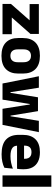

<svg xmlns="http://www.w3.org/2000/svg" viewBox="921 -1621 714 2596"><g transform="rotate(90 1278.0 -323.0)"><path d="M216.5 -125.6H442V0H32.8V-113.9L254.8 -366.4H34.6V-491.4H439.2V-378Z M734.4 14.2Q615.7 14.2 554.9 -45.2Q494.2 -104.6 494.2 -211.9V-276.5Q494.2 -385.4 555.1 -445.6Q616 -505.8 734.4 -505.8Q853.2 -505.8 913.9 -445.6Q974.5 -385.4 974.5 -276.5V-211.9Q974.5 -104.6 914 -45.2Q853.6 14.2 734.4 14.2ZM734.4 -106.7Q777.2 -106.7 799.3 -132.3Q821.5 -157.9 821.5 -205.5V-283.2Q821.5 -332.8 799.3 -358.9Q777.2 -384.9 734.4 -384.9Q692 -384.9 669.7 -358.9Q647.4 -332.8 647.4 -283.2V-205.5Q647.4 -157.9 669.7 -132.3Q692 -106.7 734.4 -106.7Z M1327.3 0H1109L1010.7 -491.4H1165.7L1226.4 -108.1H1235.6L1295.5 -479.5H1482.7L1543.6 -108.1H1551.9L1613.7 -491.4H1767L1668.7 0H1451L1401.5 -313.1L1393.1 -368.2H1385.8L1377.2 -313.1Z M2065 12.5Q1930.9 12.5 1867.1 -47.2Q1803.2 -107 1803.2 -221.4V-272.5Q1803.2 -385.7 1863.1 -445.8Q1922.9 -505.8 2037.7 -505.8Q2114.5 -505.8 2165.6 -479.7Q2216.8 -453.6 2242.6 -405.1Q2268.3 -356.5 2268.3 -288.5V-272.1Q2268.3 -253 2266.7 -233.3Q2265 -213.5 2261.8 -196.4H2124.1Q2125.8 -225.6 2126.4 -251.4Q2127 -277.2 2127 -297.9Q2127 -328.3 2117.5 -349.2Q2107.9 -370 2088.2 -380.9Q2068.5 -391.8 2037.7 -391.8Q1991.7 -391.8 1970.4 -367.1Q1949 -342.4 1949 -296.9V-252L1949.9 -235.3V-200.5Q1949.9 -181.3 1956.2 -164.4Q1962.5 -147.5 1978.3 -134.7Q1994.2 -121.9 2021.9 -114.8Q2049.7 -107.6 2092.6 -107.6Q2137.9 -107.6 2180 -116.3Q2222.1 -125 2260.7 -140.1L2248.2 -25.2Q2214.2 -7.5 2167.6 2.5Q2121.1 12.5 2065 12.5ZM2231 -196.4H1884.2V-291.2H2231Z M2504.5 0H2351.5V-660.3H2504.5Z"/></g></svg>

Font: Anek Malayalam Medium
Style: Regular
Weight: 500
Designer: Maithili Shingre (Malayalam) & Yesha Goshar (Latin)
Foundry: Ek Type
Version: Version 1.003